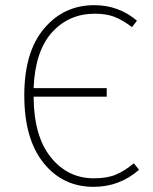

<svg xmlns="http://www.w3.org/2000/svg" viewBox="-20 -713 593 743"><path d="M498 -81 518 -56Q443 10 342 10Q223 10 148.5 -82.5Q74 -175 74 -344Q74 -512 150.5 -602.5Q227 -693 345 -693Q439 -693 510 -633L491 -608Q454 -636 422.5 -648Q391 -660 347 -660Q247 -660 181.5 -588Q116 -516 110 -372H393V-339H110Q111 -186 176.5 -104.5Q242 -23 343 -23Q395 -23 429 -37.5Q463 -52 498 -81Z"/></svg>

Font: FiraSans
Style: Regular
Weight: 200
Designer: Carrois Corporate & Edenspiekermann AG
Foundry: Carrois Corporate GbR & Edenspiekermann AG
Version: Version 3.106;PS 003.106;hotconv 1.0.70;makeotf.lib2.5.58329